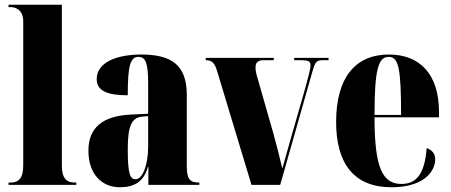

<svg xmlns="http://www.w3.org/2000/svg" viewBox="-20 -780 1903 810"><path d="M16 0H302V-10H294C263 -10 241 -25 241 -81V-760H16V-750H26C39 -750 78 -743 78 -691V-81C78 -25 56 -10 26 -10H16Z M485 10C544 10 586 -11 604 -76H606V0H821V-10H818C780 -10 768 -26 768 -80V-380C768 -505 704 -550 576 -550C474 -550 388 -518 388 -446C388 -398 430 -378 519 -378C519 -501 529 -540 564 -540C595 -540 605 -513 605 -428V-300L537 -297C414 -292 353 -243 353 -144C353 -42 413 10 485 10ZM552 -24C529 -24 519 -45 519 -150C519 -246 534 -284 580 -288L605 -290V-161C605 -88 583 -24 552 -24Z M896 -480 1041 0H1162L1298 -478C1311 -525 1318 -526 1348 -526H1366V-536H1221V-526H1244C1284 -526 1290 -521 1290 -504C1290 -490 1280 -451 1258 -374L1212 -214C1192 -145 1180 -99 1171 -69C1160 -116 1146 -172 1133 -218L1066 -452C1062 -465 1058 -480 1058 -496C1058 -515 1067 -526 1092 -526H1135V-536H848V-526C872 -526 885 -517 896 -480Z M1631 10C1765 10 1816 -54 1816 -109C1816 -133 1800 -149 1780 -155C1771 -36 1730 -4 1673 -4C1593 -4 1560 -74 1560 -285H1832V-308C1832 -466 1752 -550 1621 -550C1479 -550 1398 -453 1398 -265C1398 -91 1473 10 1631 10ZM1672 -295H1560C1560 -491 1577 -540 1620 -540C1662 -540 1672 -491 1672 -295Z"/></svg>

Font: Noto Serif Display ExtraCondensed Black
Style: Regular
Weight: 900
Width: 2
Designer: Monotype Design Team
Foundry: Monotype Imaging Inc.
Version: Version 2.009